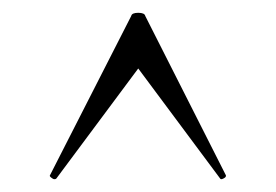

<svg xmlns="http://www.w3.org/2000/svg" viewBox="-20 -654 432 300"><path d="M333 -379Q333 -377 329 -375Q325 -373 324 -375L196 -547L68 -375Q67 -374 65 -374Q63 -374 60 -376.5Q57 -379 58 -380L185 -629Q186 -634 196 -634Q206 -634 207 -629L333 -380Z"/></svg>

Font: Cormorant Infant
Style: Regular
Weight: 400
Designer: Christian Thalmann (Catharsis Fonts)
Foundry: Catharsis Fonts
Version: Version 4.000